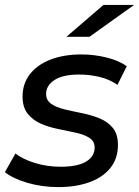

<svg xmlns="http://www.w3.org/2000/svg" viewBox="-32 -757 567 783"><path d="M206 6Q139 6 79.5 -11.5Q20 -29 -12 -55L31 -131Q62 -107 111.5 -92Q161 -77 215 -77Q284 -77 319 -98Q354 -119 354 -155Q354 -181 333 -194.5Q312 -208 278.5 -215.5Q245 -223 207 -230.5Q169 -238 136 -252Q103 -266 81.5 -292.5Q60 -319 60 -363Q60 -416 90 -454.5Q120 -493 174 -514Q228 -535 300 -535Q352 -535 402.5 -522.5Q453 -510 485 -487L447 -411Q414 -434 373 -443.5Q332 -453 291 -453Q224 -453 190 -430.5Q156 -408 156 -374Q156 -348 177 -333.5Q198 -319 231.5 -311Q265 -303 302.5 -295.5Q340 -288 373.5 -274.5Q407 -261 428 -235.5Q449 -210 449 -166Q449 -111 418.5 -72.5Q388 -34 333 -14Q278 6 206 6ZM239 -607 390 -737H515L333 -607Z"/></svg>

Font: Montserrat Thin Medium
Style: Italic
Weight: 500
Italic angle: -11.3°
Version: Version 9.000